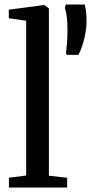

<svg xmlns="http://www.w3.org/2000/svg" viewBox="-20 -842 408 862"><path d="M97.5 -54V-749L19.5 -760V-798.5L174.5 -819H179L199.5 -804.5V-53L281.5 -44V0H20V-44ZM331.5 -595.5 279.5 -596 276.5 -602.5Q279 -623 281 -650Q283 -677 283 -706.5Q283 -776 271 -805.5L275 -821.5H360Q364.5 -807.5 366.5 -789.5Q368.5 -771.5 368.5 -740Q368.5 -720 363.5 -692.5Q358.5 -665 350 -638.8Q341.5 -612.5 331.5 -595.5Z"/></svg>

Font: Merriweather Text
Style: Regular
Weight: 400
Designer: Eben Sorkin
Foundry: Eben Sorkin
Version: Version 2.100; ttfautohint (v1.7.19-72a1) -l 8 -r 50 -G 200 